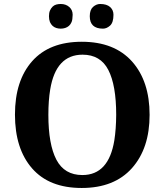

<svg xmlns="http://www.w3.org/2000/svg" viewBox="-20 -935 827 965"><path d="M223.1 -357.9Q223.1 -209 263.7 -131.8Q304.2 -55.2 394 -55.2Q526.4 -55.2 554.7 -230Q563.5 -286.1 564 -357.9Q564 -506.8 524.4 -583.5Q484.9 -660.2 395 -660.2Q261.2 -660.2 232.4 -485.8Q223.1 -429.7 223.1 -357.9ZM55.2 -358.9Q55.2 -529.8 141.6 -627.4Q228 -725.1 391.1 -725.1Q554.7 -725.1 643.6 -626Q731.9 -526.9 731.9 -357.9Q731.9 -189.5 643.1 -89.8Q554.2 9.8 390.6 9.8Q227.1 9.8 141.1 -88.9Q55.2 -187.5 55.2 -358.9ZM497.6 -791Q431.2 -791 431.2 -853.5Q431.2 -885.7 447.8 -900.4Q464.4 -915 483.4 -915Q516.1 -915 533.2 -899.9Q550.3 -884.8 550.3 -860.8Q550.3 -821.8 533.2 -806.2Q516.1 -791 497.6 -791ZM231 -881.8Q236.3 -893.6 244.1 -901.4Q252 -909.2 262.7 -912.1Q273.4 -915 285.2 -915Q311 -915 328.1 -899.9Q345.2 -884.8 345.2 -860.8Q344.7 -835.9 339.8 -824.2Q335 -812.5 326.7 -805.2Q318.4 -797.9 307.6 -794.4Q296.9 -791 285.2 -791Q273.4 -791 262.7 -794.4Q252 -797.9 244.1 -805.2Q236.3 -812.5 231 -824.2Q226.1 -836.9 226.1 -853.5Q226.1 -870.1 231 -881.8Z"/></svg>

Font: DroidSerif-Bold
Style: Bold
Weight: 700
Foundry: Ascender Corporation
Version: Version 1.00 build 112